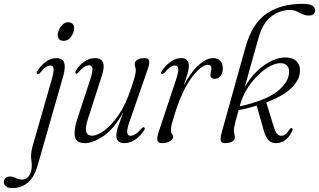

<svg xmlns="http://www.w3.org/2000/svg" viewBox="-159 -742 1672 1006"><path d="M175.5 -528Q144 -528 143.5 -559Q143.5 -572 150.8 -587.5Q158 -603 170.2 -614.2Q182.5 -625.5 197.5 -625.5Q213.5 -625.5 221.5 -617Q229.5 -608.5 229.5 -594.5Q229.5 -573 214 -550.5Q198.5 -528 175.5 -528ZM172 -342.5 38 125.5Q20.5 187 -13.5 215.2Q-47.5 243.5 -95 243.5Q-117 243.5 -128 234.2Q-139 225 -139 211.5Q-139 200 -131 191.5Q-123 183 -107.5 183Q-89 183 -75.2 191Q-61.5 199 -44 199Q-28 199 -15.2 188.8Q-2.5 178.5 4 155Q10 131 5.2 98Q0.5 65 11 26.5L111 -321.5Q123 -364.5 121.8 -381.5Q120.5 -398.5 105 -398.5Q94 -398.5 80.8 -390Q67.5 -381.5 50 -359.5Q43.5 -351.5 37 -354Q29 -357 37.5 -371.5Q57 -401.5 82.8 -419.5Q108.5 -437.5 136.5 -437.5Q199.5 -437.5 172 -342.5Z M595 -74.5Q604.5 -71.5 595.5 -58Q575 -27 548 -9.5Q521 8 493 8Q450.5 8 450.5 -33Q450.5 -52 461.5 -83.2Q472.5 -114.5 488 -155.5Q438.5 -66.5 383.2 -29.2Q328 8 286 8Q240 8 233.5 -26.5Q227 -61 246 -118.5L314.5 -327.5Q328 -368.5 325 -384.2Q322 -400 307.5 -400Q296.5 -400 283.5 -392Q270.5 -384 252 -363Q244 -353.5 240 -356Q231.5 -359 240 -374Q258.5 -403.5 284.2 -420.5Q310 -437.5 339 -437.5Q404 -437.5 375.5 -348L302.5 -121Q286 -70 292.8 -50.5Q299.5 -31 324 -31Q349.5 -31 387 -57.8Q424.5 -84.5 462.5 -139.8Q500.5 -195 528.5 -280.5Q544 -326.5 548.2 -345Q552.5 -363.5 552.5 -373.5Q552.5 -383.5 549.8 -390.5Q547 -397.5 547 -407Q547 -420.5 561 -429Q575 -437.5 598 -437.5Q619 -437.5 622.5 -423.5Q626 -409.5 614.5 -378L521 -109Q505 -64 507.5 -47.2Q510 -30.5 525.5 -30.5Q536.5 -30.5 550 -38.5Q563.5 -46.5 583.5 -69.5Q590.5 -77.5 595 -74.5Z M689.5 -355Q680.5 -357.5 689 -370.5Q710 -401.5 736.5 -419.5Q763 -437.5 789.5 -437.5Q830.5 -437.5 830.5 -396.5Q830.5 -380.5 824.2 -358Q818 -335.5 803.5 -293.5Q840 -363 880.8 -400.2Q921.5 -437.5 958 -437.5Q983 -437.5 996 -422.2Q1009 -407 1008.5 -381Q1007.5 -357.5 995.5 -343.2Q983.5 -329 967 -329Q943.5 -329 943.5 -350Q943.5 -359 946 -366.8Q948.5 -374.5 948.5 -384Q948.5 -402.5 930.5 -402.5Q896 -402.5 846.2 -336.8Q796.5 -271 756.5 -144.5Q746 -110.5 741.2 -92.2Q736.5 -74 736.5 -60.5Q736.5 -45 742.5 -39Q748.5 -33 748.5 -24.5Q748.5 -11.5 731.2 -1.8Q714 8 690 8Q668.5 8 665.5 -7.5Q662.5 -23 675 -58.5L762 -320.5Q777 -365.5 775 -382.2Q773 -399 757 -399Q747 -399 734 -390.5Q721 -382 701 -359Q694 -352.5 689.5 -355Z M1371.5 -54.5Q1341 8 1287.5 8Q1263.5 8 1248.2 -7Q1233 -22 1222 -61L1186 -188.5Q1142 -175 1091 -164.5Q1080.5 -127.5 1075.2 -107Q1070 -86.5 1068.2 -75.5Q1066.5 -64.5 1066.5 -57.5Q1066.5 -47 1069 -39.8Q1071.5 -32.5 1071.5 -23.5Q1071.5 -8.5 1057.5 -0.2Q1043.5 8 1020 8Q1000.5 8 997.5 -4.8Q994.5 -17.5 1003 -49.5L1127.5 -495.5Q1160.5 -615.5 1235 -668.8Q1309.5 -722 1428 -722Q1462 -722 1477.2 -712Q1492.5 -702 1492.5 -688Q1492.5 -660.5 1457.5 -660.5Q1442 -660.5 1426.8 -667.8Q1411.5 -675 1395.2 -682.5Q1379 -690 1360 -690Q1309.5 -690 1263.8 -656.8Q1218 -623.5 1195.5 -543Q1179 -484.5 1159.2 -414.2Q1139.5 -344 1123 -285Q1150.5 -334 1187.8 -369.5Q1225 -405 1264.5 -423.5Q1304 -442 1339 -441Q1377.5 -440 1397 -418.5Q1416.5 -397 1412 -360Q1407.5 -318.5 1365.2 -278.2Q1323 -238 1236 -205.5L1274.5 -80.5Q1283.5 -51.5 1292.8 -41Q1302 -30.5 1315 -30.5Q1338.5 -30.5 1359 -65.5Q1364 -72.5 1369.5 -70.5Q1378 -68 1371.5 -54.5ZM1100 -196Q1098 -190 1096.5 -184.5Q1231.5 -215.5 1290 -260Q1348.5 -304.5 1355 -354.5Q1358.5 -381 1347.2 -395.5Q1336 -410 1313.5 -411Q1288 -412 1256.5 -395.5Q1225 -379 1194 -349Q1163 -319 1137.8 -279.8Q1112.5 -240.5 1100 -196Z"/></svg>

Font: Fraunces 144pt S050 Light
Style: Italic
Weight: 300
Italic angle: -16°
Version: Version 1.000; ttfautohint (v1.8.3)